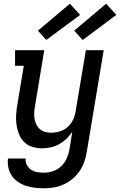

<svg xmlns="http://www.w3.org/2000/svg" viewBox="-20 -790 646 1033"><path d="M217 223Q192 223 167 220Q142 217 119 209.5Q96 202 76.5 188.5Q57 175 43.5 155.5Q30 136 25 112Q20 88 23 63H118Q116 81 124.5 97.5Q133 114 147.5 123.5Q162 133 180 136Q198 139 217 139Q241 139 266 130.5Q291 122 310 103.5Q329 85 339.5 61Q350 37 354 12L369 -82Q356 -61 337.5 -43.5Q319 -26 297.5 -14Q276 -2 252 3Q228 8 205 8Q178 8 152.5 -0.5Q127 -9 109 -27Q91 -45 81.5 -70Q72 -95 68.5 -121.5Q65 -148 67 -175.5Q69 -203 74 -231L108 -436H61V-520H218L168 -217Q165 -200 164 -183Q163 -166 166 -150Q169 -134 176 -119.5Q183 -105 195.5 -94.5Q208 -84 223.5 -80Q239 -76 256 -76Q279 -76 303 -83.5Q327 -91 345 -107.5Q363 -124 373.5 -146.5Q384 -169 387 -192L442 -520H538L447 26Q443 53 434 79Q425 105 409.5 128.5Q394 152 371.5 171Q349 190 323 202Q297 214 270 218.5Q243 223 217 223ZM425 -575 379 -625 551 -770 606 -710ZM229 -575 184 -625 356 -770 411 -710Z"/></svg>

Font: Iosevka Etoile Medium
Style: Italic
Weight: 500
Italic angle: -9°
Designer: Belleve Invis
Foundry: Belleve Invis
Version: Version 22.1.2; ttfautohint (v1.8.4)